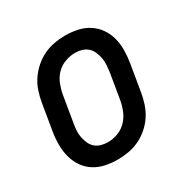

<svg xmlns="http://www.w3.org/2000/svg" viewBox="-128 -644 756 769"><g transform="rotate(-30 250.0 -260.0)"><path d="M204 8Q175 8 147 2Q119 -4 96 -19Q73 -34 58 -56.5Q43 -79 36 -106Q29 -133 29 -162Q29 -191 34 -221L54 -341Q58 -365 66 -390Q74 -415 89 -437.5Q104 -460 124.5 -478Q145 -496 169 -507.5Q193 -519 218.5 -523.5Q244 -528 269 -528Q298 -528 326 -522Q354 -516 377 -501Q400 -486 415.5 -463.5Q431 -441 438 -414Q445 -387 444.5 -358Q444 -329 439 -299L419 -179Q415 -155 407 -130Q399 -105 384.5 -82.5Q370 -60 349.5 -42Q329 -24 305 -12.5Q281 -1 255 3.5Q229 8 204 8ZM205 -72Q228 -72 251 -80.5Q274 -89 291 -106.5Q308 -124 317.5 -147Q327 -170 331 -193L351 -313Q353 -329 354 -345Q355 -361 352 -376Q349 -391 343 -405Q337 -419 326 -429Q315 -439 300 -443.5Q285 -448 269 -448Q246 -448 222.5 -439.5Q199 -431 182 -413.5Q165 -396 156 -373Q147 -350 143 -327L123 -207Q120 -191 119 -175Q118 -159 121 -144Q124 -129 130 -115Q136 -101 147 -91Q158 -81 173.5 -76.5Q189 -72 205 -72Z"/></g></svg>

Font: Iosevka Term Curly Medium
Style: Italic
Weight: 500
Italic angle: -9°
Designer: Belleve Invis
Foundry: Belleve Invis
Version: Version 32.3.0